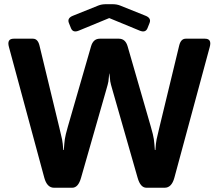

<svg xmlns="http://www.w3.org/2000/svg" viewBox="-20 -882 1027 902"><path d="M303.7 -773.9Q294.4 -796.9 322.8 -808.1L441.9 -856Q457.5 -862.3 478.5 -862.3H507.8Q528.8 -862.3 544.4 -856L663.6 -808.1Q691.9 -796.9 682.6 -773.9L672.9 -749.5Q663.6 -726.6 635.7 -738.3L493.7 -796.9H492.7L350.6 -738.3Q322.8 -726.6 313.5 -749.5ZM22 -661.1Q11.2 -700.2 44.4 -700.2H134.8Q157.7 -700.2 165.5 -668L258.3 -284.2Q268.6 -242.2 271.7 -226.8Q274.9 -211.4 277.3 -177.2H279.8Q282.2 -211.4 284.7 -229Q287.1 -246.6 298.8 -287.1L407.7 -664.1Q418 -700.2 448.7 -700.2H538.6Q569.3 -700.2 579.6 -664.1L688.5 -287.1Q700.2 -246.6 702.6 -229Q705.1 -211.4 707.5 -177.2H710Q712.4 -211.4 715.6 -226.8Q718.8 -242.2 729 -284.2L821.8 -668Q829.6 -700.2 852.5 -700.2H942.9Q976.1 -700.2 965.3 -661.1L799.3 -47.4Q786.6 0 753.4 0H668Q639.6 0 626.5 -46.9L509.3 -456.1Q499.5 -489.3 498 -499.3Q496.6 -509.3 494.1 -536.6H493.2Q490.7 -509.3 489.3 -499.3Q487.8 -489.3 478 -456.1L360.8 -46.9Q347.7 0 319.3 0H233.9Q200.7 0 188 -47.4Z"/></svg>

Font: Istok
Style: Bold
Weight: 700
Designer: Andrey V. Panov
Foundry: Andrey V. Panov
Version: Version 1.0.1